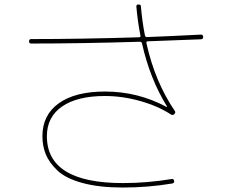

<svg xmlns="http://www.w3.org/2000/svg" viewBox="-20 -810 1040 860"><path d="M120 -615Q110 -615 110 -625Q110 -635 120 -635Q341 -635 602 -643Q611 -643 609 -651Q597 -711 591 -778Q589 -790 600 -790Q611 -790 611 -782Q617 -713 629 -652Q631 -644 638 -644Q723 -647 880 -655Q890 -655 890 -645Q890 -634 880 -634Q874 -634 642 -625Q634 -625 636 -616Q674 -444 763 -313Q768 -306 761 -299Q754 -292 746 -297Q688 -335 608 -357.5Q528 -380 450 -380Q326 -380 258 -333Q190 -286 190 -200Q190 10 530 10Q640 10 748 -8Q758 -10 760 0Q762 10 751 12Q642 30 530 30Q424 30 349 9.5Q274 -11 237 -46.5Q200 -82 185 -119Q170 -156 170 -200Q170 -295 243.5 -347.5Q317 -400 450 -400Q598 -400 726 -331H728V-333Q651 -458 616 -616Q614 -623 606 -623Q344 -615 120 -615Z"/></svg>

Font: Rounded Mplus 1c Thin
Style: Regular
Weight: 250
Version: Version 1.059.20150529